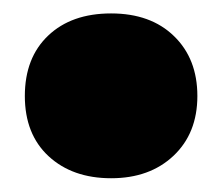

<svg xmlns="http://www.w3.org/2000/svg" viewBox="-20 -423 331 286"><path d="M145.5 -157.5Q88 -157.5 52.5 -190.2Q17 -223 17 -280Q17 -337 51.8 -370Q86.5 -403 145.5 -403Q204.5 -403 239.2 -369.2Q274 -335.5 274 -280Q274 -224.5 238.5 -191Q203 -157.5 145.5 -157.5Z"/></svg>

Font: Encode Sans SemiCondensed SemiCondensed Black
Style: Regular
Weight: 900
Width: 4
Designer: Multiple Designers
Foundry: Impallari Type
Version: Version 3.000; ttfautohint (v1.8.3) -l 8 -r 50 -G 200 -x 14 